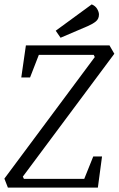

<svg xmlns="http://www.w3.org/2000/svg" viewBox="-31 -855 541 875"><path d="M5 0 -11 -41 401 -595 396 -605H146L106 -502H66L87 -648H468L490 -610L73 -50L78 -40H353L394 -142H434L415 0ZM245 -683 223 -715 387 -835Q404 -828 412 -814Q420 -800 420 -789Q420 -769 406 -757.5Q392 -746 369 -736Z"/></svg>

Font: Faustina Light Light
Style: Italic
Weight: 300
Italic angle: -8°
Version: Version 1.200